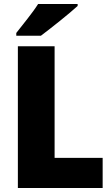

<svg xmlns="http://www.w3.org/2000/svg" viewBox="-20 -947 566 967"><path d="M371 -917V-927H172C144 -882 95 -824 62 -781V-767H186C238 -806 331 -880 371 -917ZM70 0H497V-152H255V-714H70Z"/></svg>

Font: Noto Sans Gujarati UI SemiCondensed Black
Style: Regular
Weight: 900
Width: 4
Designer: Jelle Bosma - Monotype Design Team, Universal Thirst
Foundry: Monotype Imaging Inc.
Version: Version 2.106